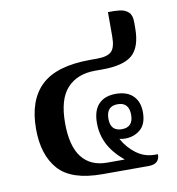

<svg xmlns="http://www.w3.org/2000/svg" viewBox="-74 -699 704 765"><g transform="rotate(-10 278.0 -316.0)"><path d="M279 0Q154 0 102 -59Q50 -118 50 -223Q50 -339 112 -398Q174 -457 312 -457H337Q380 -457 396.5 -473Q413 -489 413 -533V-632Q438 -633 460 -630.5Q482 -628 495.5 -615.5Q509 -603 509 -576V-551Q509 -474 473 -442.5Q437 -411 350 -411H322Q250 -411 209 -367Q168 -323 168 -226Q168 -133 203.5 -87.5Q239 -42 306 -42H377Q332 -80 312.5 -119.5Q293 -159 293 -204Q293 -255 317.5 -280.5Q342 -306 387 -306Q432 -306 456.5 -282Q481 -258 481 -215Q481 -168 455.5 -146Q430 -124 393 -124Q381 -124 370 -127Q391 -89 424 -64.5Q457 -40 499 -40H511Q511 0 466 0ZM387 -163Q433 -163 433 -213Q433 -264 387 -264Q341 -264 341 -213Q341 -163 387 -163Z"/></g></svg>

Font: Noto Serif Thai SemiCondensed SemiBold
Style: Regular
Weight: 600
Width: 4
Designer: Monotype Design Team
Foundry: Monotype Imaging Inc.
Version: Version 2.002; ttfautohint (v1.8.4.7-5d5b)